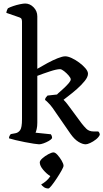

<svg xmlns="http://www.w3.org/2000/svg" viewBox="-20 -820 587 1091"><path d="M202 0Q195 0 172 -3.5Q149 -7 121 -12.5Q93 -18 68 -24Q43 -30 31 -34Q31 -42 34.5 -48.5Q38 -55 41 -58L68 -63Q84 -66 94.5 -80.5Q105 -95 105 -143V-697Q105 -705 102.5 -711.5Q100 -718 91 -721L16 -747Q17 -756 20 -763Q23 -770 25 -773Q36 -779 55 -785.5Q74 -792 93.5 -796Q113 -800 123 -800Q150 -800 171 -778.5Q192 -757 192 -727V-429Q219 -445 249.5 -461.5Q280 -478 307.5 -489Q335 -500 351 -500Q366 -500 387.5 -490Q409 -480 430 -464.5Q451 -449 465.5 -432Q480 -415 480 -401Q480 -383 461.5 -360Q443 -337 417.5 -314.5Q392 -292 370 -275.5Q348 -259 341 -253Q344 -250 351.5 -242Q359 -234 378 -208L443 -120Q455 -104 470.5 -88.5Q486 -73 512 -73H538Q541 -71 544 -66Q547 -61 547 -54Q541 -40 525 -27.5Q509 -15 492.5 -7.5Q476 0 467 0Q449 0 426 -14Q403 -28 381 -59L298 -179Q277 -211 264.5 -225Q252 -239 246 -244Q240 -249 236 -252Q236 -260 241 -266.5Q246 -273 250 -277L304 -283Q308 -288 320.5 -298.5Q333 -309 347 -322.5Q361 -336 371.5 -348.5Q382 -361 382 -369Q382 -377 370.5 -390.5Q359 -404 344.5 -415.5Q330 -427 321 -427Q302 -427 264 -414.5Q226 -402 192 -389V-123Q192 -102 188.5 -87Q185 -72 182 -66L269 -57Q271 -55 273.5 -49Q276 -43 276 -35Q271 -27 257 -19Q243 -11 227.5 -5.5Q212 0 202 0ZM255 251Q240 251 229 243Q218 235 214 228Q226 222 241 209.5Q256 197 266 181Q245 168 225.5 145Q206 122 206 103Q206 93 221 79.5Q236 66 255 56Q274 46 284 46Q294 46 307 60.5Q320 75 330.5 93Q341 111 341 122Q341 129 329.5 149.5Q318 170 302.5 193.5Q287 217 273.5 234Q260 251 255 251Z"/></svg>

Font: Texturina 72pt Medium
Style: Regular
Weight: 500
Designer: Guillermo Torres Carreño
Foundry: Omnibus-Type
Version: Version 1.002; ttfautohint (v1.8.3)